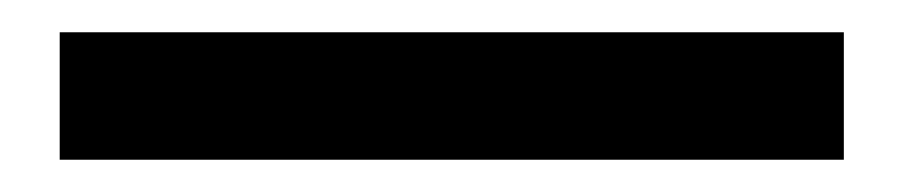

<svg xmlns="http://www.w3.org/2000/svg" viewBox="-20 43 560 119"><path d="M503 142V63H17V142Z"/></svg>

Font: Fira Sans
Style: Regular
Weight: 400
Designer: Carrois Corporate & Edenspiekermann AG
Foundry: Carrois Corporate GbR & Edenspiekermann AG
Version: Version 4.203